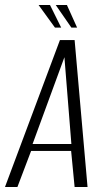

<svg xmlns="http://www.w3.org/2000/svg" viewBox="-41 -752 424 772"><path d="M-21 0 200 -591H259L311 0H259L245 -145H84L29 0ZM90 -173H246L218 -522ZM269 -641H246L183 -732H228ZM205 -641H180L114 -732H160Z"/></svg>

Font: Alumni Sans Thin Light
Style: Italic
Weight: 300
Italic angle: -8°
Version: Version 1.016